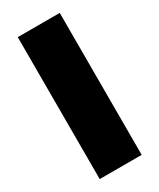

<svg xmlns="http://www.w3.org/2000/svg" viewBox="-181 -760 681 820"><g transform="rotate(-30 159.5 -350.0)"><path d="M56 0H263V-700H56Z"/></g></svg>

Font: Fixel Text Black
Style: Regular
Weight: 900
Width: 4
Designer: AlfaBravo + MacPaw
Foundry: Kyrylo Tkachov, Marchela Mozhyna, Serhii Makarenko, Maria Weinstein, Zakhar Kryvoshyya
Version: Version 1.211